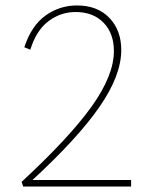

<svg xmlns="http://www.w3.org/2000/svg" viewBox="-20 -683 534 703"><path d="M460 -24V0H65L59 -17Q234 -179 315.5 -293Q397 -407 397 -496Q397 -561 359 -600Q321 -639 257 -639Q202 -639 157.5 -605.5Q113 -572 91 -501L69 -510Q95 -589 146.5 -626Q198 -663 262 -663Q337 -663 380.5 -617.5Q424 -572 424 -500Q424 -407 344.5 -292Q265 -177 99 -24Z"/></svg>

Font: Ysabeau Infant Extralight
Style: Regular
Weight: 200
Designer: Christian Thalmann (Catharsis Fonts)
Version: Version 0.003